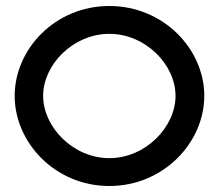

<svg xmlns="http://www.w3.org/2000/svg" viewBox="-20 -610 731 641"><path d="M29 -290C29 -134 164 11 345 11C526 11 662 -134 662 -290C662 -446 526 -590 345 -590C164 -590 29 -446 29 -290ZM124 -290C124 -394 224 -497 345 -497C466 -497 566 -394 566 -290C566 -186 466 -82 345 -82C224 -82 124 -186 124 -290Z"/></svg>

Font: Charger Pro
Style: BdExt
Weight: 700
Designer: Jasper
Foundry: Cannot Into Space Fonts
Version: Version 1.09